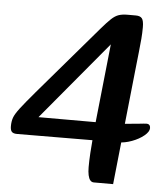

<svg xmlns="http://www.w3.org/2000/svg" viewBox="-51 -741 682 794"><g transform="rotate(5 290.0 -343.5)"><path d="M6 -194Q6 -214 11.5 -229.5Q17 -245 36.5 -270.5Q56 -296 96 -343L340 -628Q364 -656 379.5 -670.5Q395 -685 410 -690Q425 -695 446 -695H481Q499 -695 506.5 -685.5Q514 -676 514 -649Q514 -625 512 -601Q510 -577 506.5 -545Q503 -513 498 -466L448 8H368Q359 8 353 1Q347 -6 344 -20Q341 -34 341 -53Q341 -80 343 -113Q345 -146 348 -178Q351 -210 353 -234L396 -640L425 -611L83 -201L53 -241H386Q429 -241 467 -244Q505 -247 531 -250Q557 -253 564 -253Q572 -253 576 -248.5Q580 -244 580 -236Q580 -221 560 -204.5Q540 -188 510.5 -177Q481 -166 453 -166L34 -164Q19 -164 12.5 -170.5Q6 -177 6 -194Z"/></g></svg>

Font: Alkatra
Style: Regular
Weight: 400
Designer: Suman Bhandary
Version: Version 1.100;gftools[0.9.22]